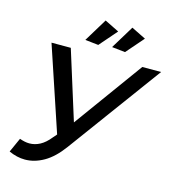

<svg xmlns="http://www.w3.org/2000/svg" viewBox="-131 -1020 1039 1144"><g transform="rotate(15 388.5 -448.5)"><path d="M68 -98Q83.5 -92.5 98.8 -89.2Q114 -86 128.5 -86Q162 -86 193.5 -102.8Q225 -119.5 255 -157L275 -180L101 -700H220L353 -275.5L661 -700H777L355 -125Q302 -52.5 244.2 -19.2Q186.5 14 127.5 14Q78 14 28 -9ZM378.5 -911 467.5 -867 373.5 -759 291.5 -768ZM543.5 -911 632.5 -867 538.5 -759 456.5 -768Z"/></g></svg>

Font: Argentum Sans
Style: Italic
Weight: 400
Italic angle: -11.3099°
Designer: Julieta Ulanovsky, Owen Earl, Rasmus Andersson, Cristiano Sobral
Foundry: The Argentum Sans Project Authors
Version: Version 3.131; ttfautohint (v1.8.4.7-5d5b-dirty)